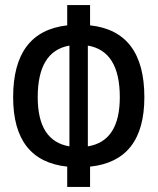

<svg xmlns="http://www.w3.org/2000/svg" viewBox="-20 -733 626 763"><path d="M247.1 9.8V-70.8Q32.2 -93.8 32.2 -346.7Q32.2 -607.9 247.1 -632.3V-712.9H337.9V-632.3Q553.7 -608.9 553.7 -346.7Q553.7 -93.3 337.9 -70.8V9.8ZM329.1 -551.8V-151.4Q456.1 -171.9 456.1 -346.7Q456.1 -530.3 329.1 -551.8ZM255.9 -151.4V-551.8Q129.9 -529.8 129.9 -346.7Q129.9 -172.4 255.9 -151.4Z"/></svg>

Font: Cascadia Code NF
Style: Regular
Weight: 400
Monospace: yes
Designer: Aaron Bell
Foundry: Saja Typeworks
Version: Version 2404.023; ttfautohint (v1.8.4)